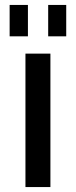

<svg xmlns="http://www.w3.org/2000/svg" viewBox="-20 -757 307 777"><path d="M184 -540V0H83V-540ZM93 -737V-610H19V-737ZM248 -737V-610H175V-737Z"/></svg>

Font: Pathway Extreme 28pt Medium
Style: Regular
Weight: 500
Designer: Eduardo Rodriguez Tunni
Foundry: Eduardo Rodriguez Tunni
Version: Version 1.001;gftools[0.9.26]